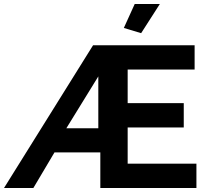

<svg xmlns="http://www.w3.org/2000/svg" viewBox="-45 -935 1031 955"><path d="M418 -710H923V-589H590V-422H869V-301H590V-121H932V0H454V-177H226L121 0H-25ZM444 -297V-555L285 -297ZM657 -770 571 -796 625 -915H750Z"/></svg>

Font: YasnoRaleway
Style: Bold
Weight: 700
Designer: Matt McInerney, Pablo Impallari, Rodrigo Fuenzalida
Foundry: Matt McInerney, Pablo Impallari, Rodrigo Fuenzalida
Version: Version 4.026